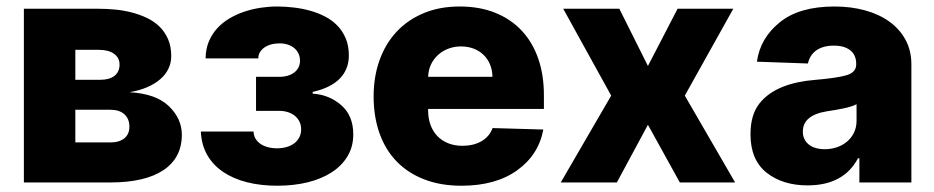

<svg xmlns="http://www.w3.org/2000/svg" viewBox="-20 -573 2933 603"><path d="M290.5 -545.5Q315 -545.5 341.3 -543Q367.5 -540.5 392.8 -534.1Q418 -527.7 440.7 -517Q463.4 -506.4 480.5 -489.9Q497.5 -473.4 507.6 -450.5Q517.8 -427.6 517.8 -397Q517.8 -375.7 509.1 -357.4Q500.4 -339.1 483.5 -324.4Q466.6 -309.7 442.3 -299.2Q418 -288.7 386.4 -283.4Q469.8 -278.8 510.3 -239.7Q551.1 -200.3 551.1 -149.9Q551.1 -113.6 536.6 -85.8Q522 -57.9 493.4 -38.7Q464.8 -19.5 423.1 -9.8Q381.4 0 327.1 0H55V-545.5ZM216.6 -228.3V-125.7H327.1Q354.8 -125.7 370.6 -138.7Q386.4 -151.6 386.4 -175.1Q386.4 -199.9 370.6 -214.1Q354.8 -228.3 327.1 -228.3ZM295.1 -322.4Q323.9 -322.4 339.7 -335Q355.5 -347.7 355.5 -370Q355.5 -391.7 338.1 -404.1Q320.7 -416.5 290.5 -416.5H216.6V-322.4Z M610.8 -159.8H776.3Q776.6 -148.1 782.1 -138.3Q787.6 -128.6 797.4 -121.6Q807.2 -114.7 820.7 -111Q834.2 -107.2 850.1 -107.2Q866.5 -107.2 880.3 -111.3Q894.2 -115.4 904.3 -123Q914.4 -130.7 920.1 -141.9Q925.8 -153.1 925.8 -166.9Q925.8 -179.7 920.8 -190.3Q915.8 -201 906.8 -208.6Q897.7 -216.3 885.1 -220.5Q872.5 -224.8 857.2 -224.8H784.1V-331.7H857.2Q872.2 -331.7 884.2 -335.4Q896.3 -339.1 904.8 -345.9Q913.4 -352.6 917.8 -361.9Q922.2 -371.1 922.2 -381.7Q922.2 -394.2 917.6 -404.3Q913 -414.4 904.7 -421.5Q896.3 -428.6 884.4 -432.7Q872.5 -436.8 858 -436.8Q843.8 -436.8 831.5 -433.4Q819.2 -430 810.4 -423.8Q801.5 -417.6 796.3 -408.9Q791.2 -400.2 791.2 -389.6H625.7Q626.1 -419 635.8 -442.5Q645.6 -465.9 662.1 -484Q678.6 -502.1 700.6 -515.1Q722.7 -528.1 747.5 -536.4Q772.4 -544.7 798.8 -548.7Q825.3 -552.6 850.5 -552.6Q875.4 -552.6 901.8 -549.5Q928.3 -546.5 953.3 -539.6Q978.3 -532.7 1000.5 -521.3Q1022.7 -509.9 1039.4 -492.7Q1056.1 -475.5 1065.9 -452.2Q1075.6 -429 1075.6 -398.4Q1075.6 -355.5 1047.1 -326.2Q1018.5 -296.9 962 -284.4V-278.8Q1013.1 -275.9 1051.5 -242.9Q1089.5 -209.9 1089.5 -150.9Q1089.5 -112.6 1071.7 -82.7Q1054 -52.9 1022.2 -32.1Q990.4 -11.4 946.6 -0.5Q902.7 10.3 850.5 10.3Q799.4 10.3 756.2 -0.5Q713.1 -11.4 681.3 -32.7Q649.5 -54 631 -85.9Q612.6 -117.9 610.8 -159.8Z M1424 -552.6Q1486.5 -552.6 1535.7 -532.7Q1584.9 -512.8 1618.8 -476.4Q1652.7 -440 1670.5 -388.7Q1688.2 -337.4 1688.2 -274.1V-230.8H1324.6V-226.2Q1324.6 -201.3 1332 -180.9Q1339.5 -160.5 1353.3 -146Q1367.2 -131.4 1387.3 -123.2Q1407.3 -115.1 1432.5 -115.1Q1467 -115.1 1492 -129.4Q1517 -143.8 1527 -170.8L1686.4 -166.2Q1671.5 -86.3 1604 -38Q1536.6 10.3 1429.3 10.3Q1364 10.3 1312.9 -9.4Q1261.7 -29.1 1226.2 -65.5Q1190.7 -101.9 1172.1 -153.9Q1153.4 -206 1153.4 -270.6Q1153.4 -331.3 1171.7 -383Q1190 -434.7 1224.6 -472.3Q1259.2 -509.9 1309.5 -531.2Q1359.7 -552.6 1424 -552.6ZM1324.6 -331.7H1526.6Q1526.3 -353.3 1518.8 -370.9Q1511.4 -388.5 1498.2 -401.1Q1485.1 -413.7 1467 -420.5Q1448.9 -427.2 1427.6 -427.2Q1407 -427.2 1388.5 -420.3Q1370 -413.4 1356 -400.7Q1342 -388.1 1333.6 -370.6Q1325.3 -353 1324.6 -331.7Z M1741.1 0 1899.5 -272.7 1748.9 -545.5H1925.1L2014.9 -365.8L2108 -545.5H2283L2130.7 -272.7L2288.7 0H2115.1L2014.9 -181.1L1917.3 0Z M2364.7 -247.5Q2378.6 -265.3 2397.4 -278.4Q2416.2 -291.5 2438.6 -300.4Q2460.9 -309.3 2486.5 -314.6Q2512.1 -320 2539.8 -322.1Q2609.7 -328.1 2639.6 -337Q2669 -346.2 2669 -370.7V-372.5Q2669 -400.2 2650.4 -415Q2631.7 -429.7 2599.4 -429.7Q2565 -429.7 2544 -415Q2523.1 -400.2 2517.4 -373.6L2357.2 -379.3Q2367.5 -453.5 2429.3 -503.2Q2490.4 -552.6 2600.9 -552.6Q2653.1 -552.6 2697.3 -540.3Q2741.5 -528.1 2773.6 -504.8Q2805.8 -481.5 2824 -447.8Q2842.3 -414.1 2842.3 -370.7V0H2679V-76H2674.7Q2629.6 9.2 2516.3 9.2Q2438.2 9.2 2387.8 -30.5Q2337 -70.7 2337 -151.3Q2337 -212 2364.7 -247.5ZM2501.4 -159.8Q2501.4 -146.3 2506.6 -136Q2511.7 -125.7 2520.8 -118.6Q2529.8 -111.5 2542.4 -108Q2555 -104.4 2570 -104.4Q2589.8 -104.4 2608 -110.4Q2626.1 -116.5 2639.9 -128Q2653.8 -139.6 2661.9 -156.2Q2670.1 -172.9 2670.1 -193.9V-245.7Q2663 -241.8 2652.7 -238.6Q2642.4 -235.4 2629.3 -232.6Q2615.8 -229.8 2603.2 -227.6Q2590.6 -225.5 2578.5 -223.7Q2501.4 -211.6 2501.4 -159.8Z"/></svg>

Font: Inter P Extra Bold
Style: Regular
Weight: 800
Designer: Rasmus Andersson
Foundry: rsms
Version: Version 3.018;git-588b23468